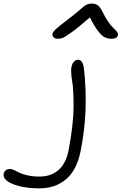

<svg xmlns="http://www.w3.org/2000/svg" viewBox="-314 -781 672 1060"><path d="M4.9 -566.9Q-10.7 -566.9 -18.6 -575.2Q-26.4 -583.5 -23.9 -595.2Q-21.5 -605.5 -5.1 -620.8Q11.2 -636.2 71.8 -682.1Q93.8 -698.7 115.5 -717.3Q137.2 -735.8 146 -743.4Q154.8 -751 166.3 -756.1Q177.7 -761.2 191.9 -761.2Q213.9 -761.2 227.3 -750.7Q240.7 -740.2 254.9 -710Q267.1 -685.1 280.8 -664.8Q294.4 -644.5 304.4 -634.3Q314.5 -624 323 -615.5Q331.5 -606.9 335 -600.3Q338.4 -593.8 336.9 -585.9Q335.4 -577.6 326.2 -572.3Q316.9 -566.9 304.2 -566.9Q280.8 -566.9 264.2 -575.2Q247.6 -583.5 227.5 -609.4Q207.5 -635.3 182.1 -685.1Q121.1 -631.3 82.8 -603.8Q44.4 -576.2 31.7 -571.5Q19 -566.9 4.9 -566.9ZM-95.2 258.8Q-162.6 258.8 -210.7 245.8Q-258.8 232.9 -278.1 215.3Q-297.4 197.8 -293.9 179.2Q-287.6 151.9 -257.8 151.9Q-249.5 151.9 -235.4 158.4Q-221.2 165 -205.8 172.9Q-190.4 180.7 -161.1 187.3Q-131.8 193.8 -96.2 193.8Q-32.7 193.8 8.5 158Q49.8 122.1 64 51.8Q78.1 -20 85.2 -84.5Q92.3 -148.9 92.3 -191.4Q92.3 -233.9 90.3 -273.4Q88.4 -313 84.2 -334.5Q80.1 -356 79.1 -378.4Q78.1 -400.9 80.1 -409.2Q84 -430.2 94.5 -440.7Q105 -451.2 117.2 -451.2Q144.5 -451.2 149.9 -397.9Q162.1 -288.6 158.2 -175.8Q154.3 -63 130.9 54.2Q109.9 158.2 50.8 208.5Q-8.3 258.8 -95.2 258.8Z"/></svg>

Font: Shantell Sans Irregular
Style: Italic
Weight: 300
Italic angle: -11.31°
Designer: Stephen Nixon, Anya Danilova, Shantell Martin
Foundry: Arrow Type
Version: Version 1.006;[9816181b4]